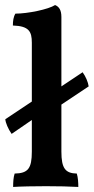

<svg xmlns="http://www.w3.org/2000/svg" viewBox="-20 -737 371 760"><path d="M223 -137V-323L331 -395C329 -411 319 -435 307 -451L223 -395V-670C223 -698 213 -711 198 -717C172 -700 90 -683 41 -683C33 -670 31 -654 31 -636C95 -634 106 -612 106 -568V-335L1 -265C2 -251 12 -227 26 -207L106 -262V-137C106 -70 91 -51 38 -50C33 -35 32 -16 32 3C62 1 115 0 162 0C208 0 258 1 290 3C290 -13 289 -34 284 -50C239 -51 223 -70 223 -137Z"/></svg>

Font: Vollkorn Semibold
Style: Regular
Weight: 600
Designer: Friedrich Althausen
Foundry: Friedrich Althausen
Version: Version 4.015;PS 004.015;hotconv 1.0.88;makeotf.lib2.5.64775